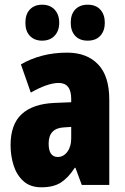

<svg xmlns="http://www.w3.org/2000/svg" viewBox="-20 -787 534 817"><path d="M266 -563Q349 -563 397 -513.5Q445 -464 445 -363V0H328L301 -73H298Q271 -31 239.5 -10.5Q208 10 156 10Q109 10 80 -16Q51 -42 38 -83Q25 -124 25 -169Q25 -258 72.5 -301.5Q120 -345 211 -349L283 -352V-366Q283 -434 230 -434Q183 -434 111 -393L69 -513Q110 -537 159.5 -550Q209 -563 266 -563ZM253 -245Q187 -242 187 -176Q187 -119 226 -119Q250 -119 266.5 -141Q283 -163 283 -198V-247ZM88 -690Q88 -727 107.5 -747Q127 -767 159 -767Q193 -767 212.5 -746Q232 -725 232 -690Q232 -656 212.5 -635Q193 -614 159 -614Q127 -614 107.5 -634Q88 -654 88 -690ZM281 -690Q281 -727 300.5 -747Q320 -767 353 -767Q388 -767 407 -746Q426 -725 426 -690Q426 -656 407 -635Q388 -614 353 -614Q319 -614 300 -634.5Q281 -655 281 -690Z"/></svg>

Font: Noto Sans Sinhala ExtraCondensed Black
Style: Regular
Weight: 900
Width: 2
Designer: Jelle Bosma - Monotype Design Team
Foundry: Monotype Imaging Inc.
Version: Version 2.006; ttfautohint (v1.8.4.7-5d5b)